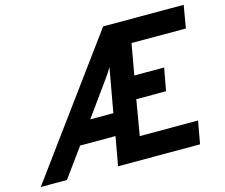

<svg xmlns="http://www.w3.org/2000/svg" viewBox="-131 -833 1131 967"><g transform="rotate(-15 434.5 -350.0)"><path d="M-32.2 0 480.6 -700H900.6L880.4 -582H597L568.2 -420.6H723.8L702.2 -302.6H547L515.8 -118.6H819.6L798.4 0H370.8L397.8 -150.4H213.4L104.4 0ZM296.8 -264.6H417.2L458.4 -494.6Q452.2 -482.6 443.7 -469.6Q435.2 -456.5 425.2 -443Z"/></g></svg>

Font: Overpass
Style: Italic
Weight: 400
Italic angle: -10°
Designer: Delve Withrington, Dave Bailey, Thomas Jockin
Foundry: Delve Fonts LLC
Version: Version 4.000